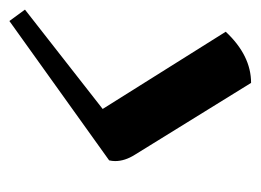

<svg xmlns="http://www.w3.org/2000/svg" viewBox="-92 -559 547 403"><g transform="rotate(-90 181.5 -357.5)"><path d="M209 -104 58.1 -348.1Q44.9 -369.1 44.9 -389.2Q44.9 -395.5 46.4 -401.9L338.9 -611.3L362.8 -578.6L154.3 -415.5L316.4 -157.2Q266.6 -104 209 -104Z"/></g></svg>

Font: Balgruf
Style: Italic
Weight: 500
Italic angle: -12°
Designer: Paul James Miller
Foundry: High-Logic / Made with FontCreator
Version: Version 1.201;March 28, 2021;FontCreator 13.0.0.2683 64-bit